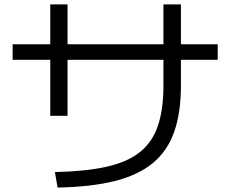

<svg xmlns="http://www.w3.org/2000/svg" viewBox="-20 -812 1040 867"><path d="M228 -35Q367 -38 461 -59Q555 -80 611.5 -125Q668 -170 693 -244Q718 -318 718 -425V-792H797V-425Q797 -303 766.5 -216.5Q736 -130 670 -75.5Q604 -21 498 5.5Q392 32 240 35ZM207 -289V-792H285V-289ZM37 -542V-612H963V-542Z"/></svg>

Font: M PLUS 2
Style: Regular
Weight: 400
Designer: Coji Morishita
Foundry: UNDERFOREST DESIGN
Version: Version 1.001